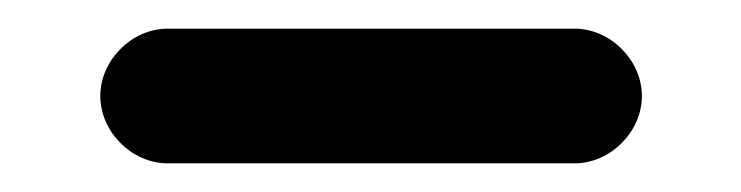

<svg xmlns="http://www.w3.org/2000/svg" viewBox="-20 -342 517 134"><path d="M97 -228H381C406 -228 428 -250 428 -275C428 -300 406 -322 381 -322H97C72 -322 50 -300 50 -275C50 -250 72 -228 97 -228Z"/></svg>

Font: Electronic
Style: ExBlk
Weight: 900
Version: Version 1.011